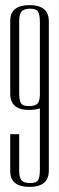

<svg xmlns="http://www.w3.org/2000/svg" viewBox="-20 -726 232 751"><path d="M20 -644Q20 -706 95.5 -706Q171 -706 171 -642V-59Q171 5 95.5 5Q20 5 20 -57V-201H55V-60Q55 -31 64.5 -20.5Q74 -10 98 -10Q122 -10 129 -21.5Q136 -33 136 -63V-302Q118 -296 93 -296Q20 -296 20 -360ZM136 -639Q136 -668 129 -680Q122 -692 98 -692Q74 -692 64.5 -681Q55 -670 55 -641V-364Q55 -334 62 -322.5Q69 -311 92.5 -311Q116 -311 125.5 -319.5Q135 -328 136 -353Z"/></svg>

Font: Dorsa
Style: Regular
Weight: 400
Version: Version 1.002